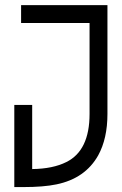

<svg xmlns="http://www.w3.org/2000/svg" viewBox="-20 -741 482 760"><path d="M72.3 -0.5H36.6V-325.7H107.4V-71.8Q189.5 -72.8 242.7 -99.6Q334.5 -145 334.5 -290V-649.9H63.5V-720.7H405.3V-290Q405.3 -192.4 368.7 -126Q317.4 -34.7 203.6 -11.2Q152.8 -0.5 72.3 -0.5Z"/></svg>

Font: Greenwashing Machine
Style: Regular
Weight: 400
Designer: Tup Wanders
Foundry: Free font, DO NOT SELL
Version: Version 1.00;August 10, 2023;FontCreator 11.5.0.2430 64-bit